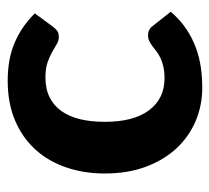

<svg xmlns="http://www.w3.org/2000/svg" viewBox="-44 -520 571 524"><g transform="rotate(-90 242.0 -258.5)"><path d="M431 -400.5Q425 -392.5 419 -388.2Q413 -384 402 -384Q392 -384 382.8 -389.8Q373.5 -395.5 361.5 -402.2Q349.5 -409 333 -414.8Q316.5 -420.5 292 -420.5Q261 -420.5 238.2 -409.2Q215.5 -398 200.5 -377Q185.5 -356 178.2 -326Q171 -296 171 -258.5Q171 -179.5 202.8 -137.5Q234.5 -95.5 289.5 -95.5Q308.5 -95.5 322.2 -98.8Q336 -102 346.2 -107Q356.5 -112 364 -118Q371.5 -124 378.2 -129Q385 -134 391.8 -137.2Q398.5 -140.5 407 -140.5Q423 -140.5 432 -128.5L471.5 -78.5Q449.5 -53 424.5 -36.2Q399.5 -19.5 372.8 -9.8Q346 0 318.5 3.8Q291 7.5 264 7.5Q216.5 7.5 174 -10.2Q131.5 -28 99.5 -62Q67.5 -96 48.8 -145.5Q30 -195 30 -258.5Q30 -315 46.5 -363.5Q63 -412 95 -447.5Q127 -483 174.2 -503.2Q221.5 -523.5 283.5 -523.5Q342.5 -523.5 387 -504.5Q431.5 -485.5 467 -449.5Z"/></g></svg>

Font: Lato Heavy
Style: Regular
Weight: 800
Designer: Lukasz Dziedzic
Foundry: tyPoland Lukasz Dziedzic
Version: Version 2.007; 2014-02-27